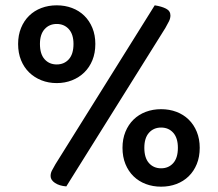

<svg xmlns="http://www.w3.org/2000/svg" viewBox="-20 -693 818 721"><path d="M338 -528Q338 -494 327 -467Q316 -440 296.5 -421Q277 -402 250.5 -391.5Q224 -381 193 -381Q162 -381 135.5 -391.5Q109 -402 89.5 -421Q70 -440 59 -467Q48 -494 48 -528Q48 -561 59 -588Q70 -615 89.5 -634Q109 -653 135.5 -663Q162 -673 193 -673Q224 -673 250.5 -663Q277 -653 296.5 -634Q316 -615 327 -588Q338 -561 338 -528ZM130 -528Q130 -490 147.5 -470.5Q165 -451 193 -451Q221 -451 238.5 -470.5Q256 -490 256 -528Q256 -564 238.5 -583.5Q221 -603 193 -603Q165 -603 147.5 -583.5Q130 -564 130 -528ZM561 -673Q587 -669 603.5 -660.5Q620 -652 620 -635Q620 -624 614.5 -613Q609 -602 601 -588L229 7Q203 5 186.5 -6Q170 -17 170 -32Q170 -43 175 -52.5Q180 -62 188 -76ZM730 -138Q730 -104 719 -77Q708 -50 688.5 -31Q669 -12 642.5 -2Q616 8 585 8Q554 8 527.5 -2Q501 -12 481.5 -31Q462 -50 451 -77Q440 -104 440 -138Q440 -171 451 -198Q462 -225 481.5 -244Q501 -263 527.5 -273Q554 -283 585 -283Q616 -283 642.5 -273Q669 -263 688.5 -244Q708 -225 719 -198Q730 -171 730 -138ZM522 -138Q522 -100 539.5 -80.5Q557 -61 585 -61Q613 -61 630.5 -80.5Q648 -100 648 -138Q648 -175 630.5 -194.5Q613 -214 585 -214Q557 -214 539.5 -194.5Q522 -175 522 -138Z"/></svg>

Font: Baloo Bhaina 2 Medium
Style: Regular
Weight: 500
Designer: Yesha Goshar, Manish Minz, Shuchita Grover and Ek Type
Foundry: Ek Type
Version: Version 1.640;hotconv 1.0.111;makeotfexe 2.5.65597; ttfautoh